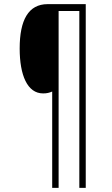

<svg xmlns="http://www.w3.org/2000/svg" viewBox="-20 -780 540 927"><path d="M394 127V-760H210C117 -760 75 -683 75 -546C75 -417 112 -329 188 -329C206 -329 218 -332 232 -338V127H263V-727H363V127Z"/></svg>

Font: Noto Sans Devanagari Condensed ExtraLight
Style: Regular
Weight: 200
Width: 3
Designer: Jelle Bosma - Monotype Design Team
Foundry: Monotype Imaging Inc.
Version: Version 2.004